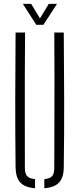

<svg xmlns="http://www.w3.org/2000/svg" viewBox="-20 -968 410 992"><path d="M60.5 -103Q58.5 -280 58.8 -451.8Q59 -623.5 60.5 -800H109.5Q108.5 -682 108.2 -566.2Q108 -450.5 108.2 -335Q108.5 -219.5 108.5 -101.5Q108.5 -71.5 119.8 -58.5Q131 -45.5 161 -42.5V4.5Q108.5 0.5 85 -25Q61.5 -50.5 60.5 -103ZM209 4.5V-42.5Q239 -45.5 249.8 -58.5Q260.5 -71.5 260.5 -101.5Q260.5 -219.5 261 -335Q261.5 -450.5 261.5 -566.2Q261.5 -682 260.5 -800H309.5Q311 -623.5 311.5 -451.8Q312 -280 309.5 -103Q309 -50.5 285.2 -25Q261.5 0.5 209 4.5ZM167.5 -840 98 -948H141L186.5 -873L232 -948H274.5L204.5 -840Z"/></svg>

Font: Big Shoulders Stencil Text ExtraLight
Style: Regular
Weight: 250
Version: Version 2.001